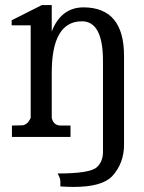

<svg xmlns="http://www.w3.org/2000/svg" viewBox="-20 -540 569 757"><path d="M184 -520H145L26 -460V-440H101V-75Q90 -50 70 -46L27 -45V0H258V-45H220Q191 -45 184 -75V-253Q184 -456 303 -456Q386 -456 386 -300V59Q386 97 362 119Q336 144 207 144Q218 162 218 176Q218 190 218 195Q246 197 270 197Q382 197 422 155Q469 104 469 31V-320Q469 -510 310 -511Q221 -511 184 -416Z"/></svg>

Font: Sawarabi Mincho
Style: Regular
Weight: 400
Version: Version 1.082; ttfautohint (v1.8.4.7-5d5b)